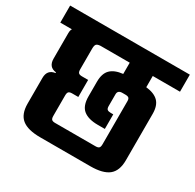

<svg xmlns="http://www.w3.org/2000/svg" viewBox="-161 -791 962 946"><g transform="rotate(30 320.5 -318.0)"><path d="M661 -539H506V-475Q553 -470 576 -447Q599 -424 599 -377V-113Q599 -53 566 -26.5Q533 0 462 0H177Q106 0 73 -26.5Q40 -53 40 -113V-259Q40 -306 84 -312V-316Q40 -321 40 -369V-514Q40 -530 46 -539H-20V-636H661ZM375 -539H209Q192 -538 186 -531.5Q180 -525 180 -506V-389Q180 -374 185.5 -368.5Q191 -363 205 -363H240V-266H205Q191 -266 185.5 -260.5Q180 -255 180 -240V-124Q180 -109 185.5 -103.5Q191 -98 205 -98H435Q449 -98 454.5 -103.5Q460 -109 460 -124V-369Q460 -382 454.5 -387Q449 -392 435 -392H418Q392 -392 392 -369V-302Q392 -288 398 -283Q404 -278 418 -278H432V-195H392Q338 -195 310 -217.5Q282 -240 282 -294V-377Q282 -424 305 -447Q328 -470 375 -475Z"/></g></svg>

Font: Teko Semibold
Style: Regular
Weight: 600
Designer: Manushi Parikh, Jonny Pinhorn
Foundry: Indian Type Foundry
Version: Version 1.105;PS 1.0;hotconv 1.0.78;makeotf.lib2.5.61930; tt